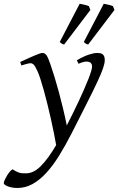

<svg xmlns="http://www.w3.org/2000/svg" viewBox="-108 -732 615 997"><path d="M436 -419.9Q436 -403.3 427 -377.2Q418 -351.1 397.7 -307.4Q377.4 -263.7 344.5 -198.7Q311.5 -133.8 264.2 -40Q231.4 23.9 199 76.2Q166.5 128.4 132.3 165.8Q98.1 203.1 61 223.6Q23.9 244.1 -17.6 244.1Q-32.2 244.1 -45.2 241.7Q-58.1 239.3 -67.6 235.6Q-77.1 231.9 -82.8 227.5Q-88.4 223.1 -88.4 219.2Q-88.4 213.4 -83.7 202.9Q-79.1 192.4 -72.3 180.9Q-65.4 169.4 -57.4 159.9Q-49.3 150.4 -42.5 147Q-30.8 154.8 -21.7 159.2Q-12.7 163.6 -4.9 165.5Q2.9 167.5 10.7 167.7Q18.6 168 27.3 168Q66.9 168 104.7 129.6Q142.6 91.3 183.6 21.5Q178.7 -6.8 171.6 -42.5Q164.6 -78.1 156 -115.7Q147.5 -153.3 138.2 -191.2Q128.9 -229 119.6 -262.2Q110.4 -295.4 101.8 -322Q93.3 -348.6 85.9 -363.8Q74.7 -388.7 66.9 -396.2Q59.1 -403.8 50.8 -403.8Q46.4 -403.8 38.3 -402.1Q30.3 -400.4 22.5 -397.9Q13.2 -395.5 2.9 -392.1L-2.9 -410.2Q17.6 -419.4 36.1 -428Q54.7 -436.5 69.6 -442.9Q84.5 -449.2 95.7 -453.1Q106.9 -457 112.8 -457Q119.6 -457 124.8 -453.6Q129.9 -450.2 134.8 -442.9Q139.6 -435.5 144.3 -423.6Q148.9 -411.6 154.8 -395Q164.1 -368.7 175 -332.8Q186 -296.9 197.3 -255.4Q208.5 -213.9 219.2 -169.2Q230 -124.5 238.8 -80.6Q254.4 -111.3 270.3 -143.3Q286.1 -175.3 300.8 -206.5Q315.4 -237.8 327.9 -266.4Q340.3 -294.9 349.9 -318.8Q359.4 -342.8 364.7 -360.1Q370.1 -377.4 370.1 -386.2Q370.1 -410.6 344.2 -412.1Q328.6 -413.6 299.8 -400.9L291 -418.9Q326.2 -439.5 352.8 -448.2Q379.4 -457 396 -457Q404.3 -457 411.6 -455.8Q418.9 -454.6 424.3 -450.7Q429.7 -446.8 432.9 -439.5Q436 -432.1 436 -419.9ZM225.1 -501Q217.8 -502 213.4 -504.9Q209 -507.8 202.1 -513.7L305.7 -712.4Q310.5 -711.4 317.1 -710.2Q323.7 -709 330.6 -707.3Q337.4 -705.6 343.5 -703.9Q349.6 -702.1 353.5 -700.2L361.3 -680.2ZM350.1 -501Q342.8 -502 338.4 -504.9Q334 -507.8 327.1 -513.7L430.7 -712.4Q435.5 -711.4 442.1 -710.2Q448.7 -709 455.6 -707.3Q462.4 -705.6 468.5 -703.9Q474.6 -702.1 478.5 -700.2L486.3 -680.2Z"/></svg>

Font: Gentium Plus
Style: Italic
Weight: 400
Italic angle: -8°
Designer: J. Victor Gaultney, Annie Olsen, Iska Routamaa
Foundry: SIL International
Version: Version 1.510